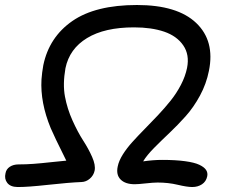

<svg xmlns="http://www.w3.org/2000/svg" viewBox="-46 -731 913 771"><path d="M23.9 20Q-4.4 19.5 -16.8 3.4Q-29.3 -12.7 -23.9 -35.2Q-21 -51.8 -6.6 -61.3Q7.8 -70.8 28.8 -70.8Q58.1 -70.8 88.1 -73Q118.2 -75.2 159.4 -79.8Q200.7 -84.5 220.2 -85.9Q169.4 -188 157.7 -216.3Q115.2 -319.3 120.6 -412.1Q122.6 -439.9 127.9 -469.2Q151.4 -582 244.4 -646.5Q337.4 -710.9 503.9 -710.9Q666 -710.9 741.7 -638.9Q817.4 -566.9 793 -446.8Q782.7 -394.5 757.1 -347.2Q731.4 -299.8 699.2 -263.9Q667 -228 635.3 -198Q603.5 -168 573.2 -137.5Q543 -106.9 528.8 -83Q569.3 -88.9 605 -88.9Q659.2 -88.9 697 -83.7Q734.9 -78.6 754.4 -69.3Q773.9 -60.1 781.5 -48.6Q789.1 -37.1 786.1 -22.9Q781.7 -2 765.1 9Q748.5 20 726.1 20Q705.1 20 667.5 11Q629.9 2 586.9 2Q569.8 2 539.3 5.4Q508.8 8.8 495.1 8.8Q457 8.8 438.2 -10.3Q419.4 -29.3 426.8 -63Q431.2 -85 447 -110.4Q462.9 -135.7 485.4 -160.6Q507.8 -185.5 534.4 -212.4Q561 -239.3 588.1 -268.1Q615.2 -296.9 638.9 -326.4Q662.6 -356 680.4 -390.1Q698.2 -424.3 705.1 -458Q715.8 -511.2 689.9 -548.8Q664.1 -586.4 613.3 -603.8Q562.5 -621.1 492.2 -621.1Q374 -621.1 303.5 -578.1Q232.9 -535.2 216.8 -457Q205.6 -393.1 214.8 -343.5Q224.1 -293.9 245.1 -247.3Q266.1 -200.7 287.8 -167Q309.6 -133.3 324 -100.6Q338.4 -67.9 334 -45.9Q330.1 -26.9 314.9 -13.7Q299.8 -0.5 280.8 0Q231 2 147.2 11.2Q63.5 20.5 23.9 20Z"/></svg>

Font: Shantell Sans Normal
Style: Italic
Weight: 400
Italic angle: -11.31°
Designer: Stephen Nixon, Anya Danilova, Shantell Martin
Foundry: Arrow Type
Version: Version 1.006;[559af2be0]